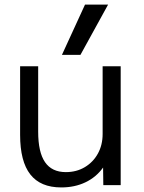

<svg xmlns="http://www.w3.org/2000/svg" viewBox="-20 -810 632 840"><path d="M248 10Q157 10 112.5 -47Q68 -104 68 -220V-520H147V-234Q147 -144 177 -100.5Q207 -57 268 -57Q315 -57 351.5 -79Q388 -101 408.5 -138.5Q429 -176 429 -224V-520H508V0H432L431 -77Q401 -35 354 -12.5Q307 10 248 10ZM332 -570H251L352 -790H453Z"/></svg>

Font: M PLUS 2 Thin
Style: Regular
Weight: 400
Version: Version 1.001